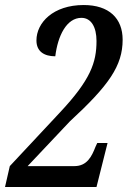

<svg xmlns="http://www.w3.org/2000/svg" viewBox="-27 -744 515 764"><path d="M-7 0H357L401 -175H360L353 -160C338 -121 319 -83 269 -83H83L251 -261C406 -404 461 -482 461 -586C461 -671 407 -724 306 -724C185 -724 118 -654 118 -583C118 -539 149 -520 193 -520C203 -602 238 -673 297 -673C336 -673 357 -636 357 -581C357 -496 334 -427 211 -296L12 -83Z"/></svg>

Font: Noto Serif Tamil ExtraCondensed Medium
Style: Italic
Weight: 500
Width: 2
Italic angle: -12°
Designer: Indian Type Foundry, Tom Grace, and the Monotype Design Team
Foundry: Monotype Imaging Inc.
Version: Version 2.003